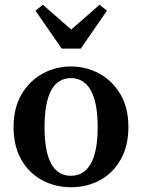

<svg xmlns="http://www.w3.org/2000/svg" viewBox="-20 -772 597 806"><path d="M278 14Q211 14 156 -16Q101 -46 69 -102.5Q37 -159 37 -239Q37 -319 70.5 -376Q104 -433 159 -463Q214 -493 278 -493Q342 -493 397 -463Q452 -433 485.5 -376.5Q519 -320 519 -239Q519 -159 486.5 -102Q454 -45 399.5 -15.5Q345 14 278 14ZM278 -34Q332 -34 361 -84.5Q390 -135 390 -238Q390 -342 361 -393Q332 -444 278 -444Q167 -444 167 -238Q167 -34 278 -34ZM160 -752 279 -648 398 -752 429 -727 319 -568H239L129 -727Z"/></svg>

Font: Source Serif 4 Semibold
Style: Regular
Weight: 600
Designer: Frank Grießhammer
Foundry: Adobe
Version: Version 4.005;hotconv 1.1.0;makeotfexe 2.6.0